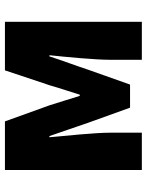

<svg xmlns="http://www.w3.org/2000/svg" viewBox="74 -684 609 798"><g transform="rotate(-90 379.0 -284.5)"><path d="M72 0H227V-132C227 -194 214 -319 208 -384H213C229 -335 253 -270 269 -221L331 -49H427L488 -221C504 -270 528 -333 544 -384H549C542 -319 530 -194 530 -132V0H688V-569H486L424 -383C411 -337 397 -298 385 -258H380C368 -298 355 -337 341 -383L274 -569H72Z"/></g></svg>

Font: Noto Sans CJK JP Black
Style: Regular
Weight: 900
Designer: Ryoko NISHIZUKA (kana & ideographs); Paul D. Hunt (Latin, Greek & Cyrillic); Wenlong ZHANG (bopomofo); Sandoll Communica
Foundry: Adobe Systems Incorporated
Version: Version 1.004;PS 1.004;hotconv 1.0.82;makeotf.lib2.5.63406